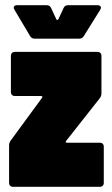

<svg xmlns="http://www.w3.org/2000/svg" viewBox="-20 -720 433 740"><path d="M36 -682 96 -581C100 -574 106 -571 114 -571H285C293 -571 299 -574 303 -581L366 -682C368 -685 369 -688 369 -691C369 -696 364 -700 356 -700H242C234 -700 228 -696 225 -689L205 -646C203 -642 199 -642 197 -646L177 -689C174 -696 168 -700 160 -700H46C38 -700 33 -697 33 -691C33 -688 34 -685 36 -682ZM30 0H365C374 0 380 -6 380 -15V-155C380 -164 374 -170 365 -170H238C233 -170 232 -173 235 -177L365 -342C369 -348 371 -353 371 -360V-505C371 -514 365 -520 356 -520H37C28 -520 22 -514 22 -505V-365C22 -356 28 -350 37 -350H138C143 -350 145 -347 142 -343L21 -178C17 -172 15 -167 15 -160V-15C15 -6 21 0 30 0Z"/></svg>

Font: Barlow Condensed Black
Style: Regular
Weight: 900
Width: 3
Designer: Jeremy Tribby
Foundry: Tribby Type
Version: Version 1.422;hotconv 1.0.109;makeotfexe 2.5.65596